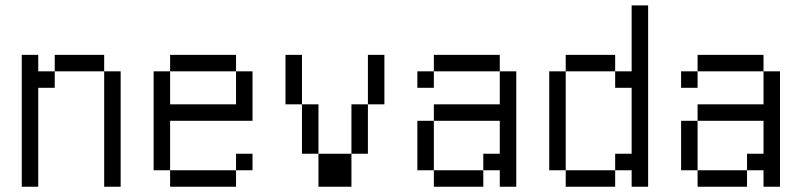

<svg xmlns="http://www.w3.org/2000/svg" viewBox="-20 -708 3040 728"><path d="M62.5 -500Q62.5 -500 62.5 0H125Q125 0 125 -375H187.5V-437.5H125V-500ZM375 -437.5V0H437.5V-437.5ZM187.5 -437.5H375V-500H187.5Z M937.5 -62.5V-125H875V-62.5H625V0H875V-62.5ZM625 -62.5V-250H937.5V-437.5H875Q875 -437.5 875 -312.5H625Q625 -312.5 625 -437.5H562.5Q562.5 -437.5 562.5 -62.5ZM625 -437.5H875V-500H625Z M1187.5 -125Q1187.5 -125 1187.5 0H1312.5Q1312.5 0 1312.5 -125ZM1187.5 -125V-312.5H1125V-125ZM1312.5 -125H1375V-312.5H1312.5ZM1125 -312.5V-500H1062.5V-312.5ZM1375 -312.5H1437.5V-500H1375Z M1625 -62.5V0H1812.5V-62.5ZM1625 -62.5V-250H1562.5V-62.5ZM1875 -62.5V0H1937.5V-437.5H1875Q1875 -437.5 1875 -312.5H1625V-250H1875Q1875 -250 1875 -125H1812.5V-62.5ZM1625 -437.5H1562.5V-375H1625ZM1625 -437.5H1875V-500H1625Z M2125 -62.5V0H2312.5V-62.5ZM2125 -62.5Q2125 -62.5 2125 -437.5H2062.5Q2062.5 -437.5 2062.5 -62.5ZM2375 -62.5V0H2437.5V-687.5H2375Q2375 -687.5 2375 -437.5H2312.5V-375H2375Q2375 -375 2375 -125H2312.5V-62.5ZM2125 -437.5H2312.5V-500H2125Z M2625 -62.5V0H2812.5V-62.5ZM2625 -62.5V-250H2562.5V-62.5ZM2875 -62.5V0H2937.5V-437.5H2875Q2875 -437.5 2875 -312.5H2625V-250H2875Q2875 -250 2875 -125H2812.5V-62.5ZM2625 -437.5H2562.5V-375H2625ZM2625 -437.5H2875V-500H2625Z"/></svg>

Font: Unifont
Style: Medium
Weight: 500
Version: Version 9.0.06